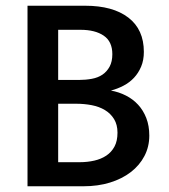

<svg xmlns="http://www.w3.org/2000/svg" viewBox="-20 -650 588 670"><path d="M277 -630Q374 -630 428 -588.5Q482 -547 482 -469Q482 -440 472.5 -417.5Q463 -395 447.5 -378.5Q432 -362 411 -351Q390 -340 367 -334Q395 -329 419.5 -316.5Q444 -304 462 -284.5Q480 -265 490.5 -238Q501 -211 501 -177Q501 -138 484 -105.5Q467 -73 436.5 -49.5Q406 -26 364 -13Q322 0 271 0H76V-630ZM183 -371H255Q279 -371 300.5 -375Q322 -379 337.5 -389.5Q353 -400 362.5 -417.5Q372 -435 372 -461Q372 -505 342 -525.5Q312 -546 261 -546H183ZM183 -84H258Q285 -84 309 -89.5Q333 -95 351 -107Q369 -119 379.5 -138.5Q390 -158 390 -187Q390 -215 378 -234.5Q366 -254 346 -266Q326 -278 300 -283Q274 -288 246 -288H183Z"/></svg>

Font: Mukta Vaani Medium
Style: Regular
Weight: 500
Designer: Noopur Datye, Girish Dalvi, Yashodeep Gholap, Pallavi Karambelkar
Foundry: Ek Type
Version: Version 2.538;PS 1.000;hotconv 16.6.51;makeotf.lib2.5.65220;